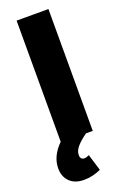

<svg xmlns="http://www.w3.org/2000/svg" viewBox="-176 -753 670 1038"><g transform="rotate(-20 159.5 -234.0)"><path d="M135 97Q135 110 141 117Q147 124 158 124Q170 124 186 116L215 211Q166 233 118 233Q65 233 35.5 204Q6 175 6 127Q6 57 68 -4V-701H251V0H212Q173 28 154 51Q135 74 135 97Z"/></g></svg>

Font: Gontserrat
Style: Bold
Weight: 700
Designer: Julieta Ulanovsky
Foundry: Julieta Ulanovsky
Version: Version 6.001